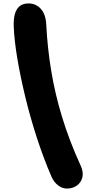

<svg xmlns="http://www.w3.org/2000/svg" viewBox="-20 -833 501 1117"><path d="M370 264Q342 264 318 245.5Q294 227 280 196Q233 87 194 -33Q155 -153 126.5 -271.5Q98 -390 80.5 -494.5Q63 -599 60 -678Q56 -769 97 -799Q116 -813 146 -813Q189 -813 217.5 -781.5Q246 -750 249 -691Q256 -554 278 -420.5Q300 -287 341.5 -151Q383 -15 449 130Q467 169 459 199.5Q451 230 426.5 247Q402 264 370 264Z"/></svg>

Font: Shantell Sans Light ExtraBold
Style: Regular
Weight: 800
Version: Version 1.011;[c5ecc13dd]